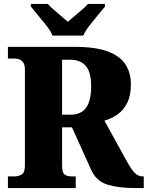

<svg xmlns="http://www.w3.org/2000/svg" viewBox="-20 -951 747 971"><path d="M20 0V-59H56Q73 -59 89.5 -68.5Q106 -78 106 -115V-598Q106 -623 97.5 -635Q89 -647 77 -651Q65 -655 56 -655H20V-714H359Q464 -714 526 -690.5Q588 -667 615 -624.5Q642 -582 642 -525Q642 -468 623.5 -431Q605 -394 574.5 -372.5Q544 -351 508 -341L616 -145Q641 -99 659 -79Q677 -59 701 -59H707V0H663Q581 0 524.5 -17Q468 -34 442 -90L344 -307H294V-115Q294 -78 307 -68.5Q320 -59 340 -59H363V0ZM336 -371Q391 -371 416 -407Q441 -443 441 -514Q441 -586 414 -617.5Q387 -649 334 -649H294V-371ZM246 -771Q236 -794 215.5 -820.5Q195 -847 173 -873Q151 -899 136 -918V-931H222Q231 -920 250 -903.5Q269 -887 289 -870Q309 -853 323 -841Q337 -853 357.5 -870Q378 -887 396.5 -903.5Q415 -920 425 -931H511V-918Q496 -899 474 -873Q452 -847 431.5 -820.5Q411 -794 401 -771Z"/></svg>

Font: Noto Serif Thai SemiCondensed Black
Style: Regular
Weight: 900
Width: 4
Designer: Monotype Design Team
Foundry: Monotype Imaging Inc.
Version: Version 2.002; ttfautohint (v1.8.4.7-5d5b)